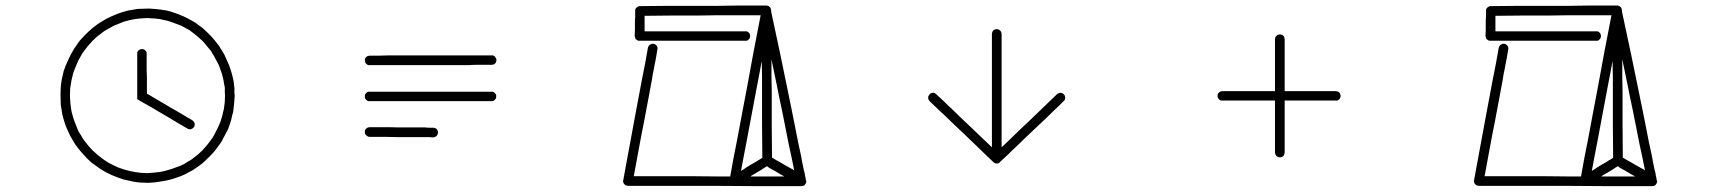

<svg xmlns="http://www.w3.org/2000/svg" viewBox="-20 -838 6040 677"><path d="M807.6 -501Q806.6 -487.3 805.7 -474.6Q804.7 -461.9 802.7 -448.2Q801.8 -439.5 798.8 -431.6Q796.9 -422.9 794.9 -414.1Q791 -403.3 789.1 -396.5Q786.1 -388.7 784.2 -382.8Q782.2 -378.9 780.3 -375Q778.3 -371.1 776.4 -368.2Q772.5 -359.4 767.6 -351.6Q763.7 -342.8 758.8 -335Q752.9 -327.1 748 -320.3Q742.2 -312.5 736.3 -304.7Q722.7 -289.1 708 -275.4Q693.4 -260.7 675.8 -249Q668 -243.2 660.2 -238.3Q652.3 -234.4 643.6 -229.5Q636.7 -225.6 630.9 -222.7Q625 -219.7 617.2 -216.8Q604.5 -211.9 591.8 -208Q579.1 -204.1 565.4 -201.2Q556.6 -199.2 547.9 -198.2Q538.1 -196.3 529.3 -195.3Q522.5 -194.3 516.6 -194.3Q509.8 -193.4 500 -193.4Q487.3 -193.4 475.6 -194.3Q462.9 -195.3 451.2 -197.3Q442.4 -199.2 433.6 -201.2Q424.8 -203.1 416 -205.1Q394.5 -211.9 374 -220.7Q353.5 -229.5 334 -242.2Q326.2 -247.1 319.3 -252.9Q311.5 -257.8 303.7 -263.7Q288.1 -277.3 274.4 -293Q260.7 -307.6 248 -325.2Q242.2 -333 238.3 -340.8Q233.4 -348.6 228.5 -357.4Q219.7 -375 211.9 -393.6Q205.1 -413.1 200.2 -432.6Q198.2 -441.4 197.3 -450.2Q195.3 -459 194.3 -467.8Q193.4 -484.4 193.4 -501Q193.4 -504.9 193.4 -508.8Q193.4 -529.3 196.3 -549.8Q198.2 -558.6 200.2 -568.4Q202.1 -577.1 204.1 -585.9Q210.9 -607.4 220.7 -627Q229.5 -647.5 241.2 -666Q246.1 -673.8 252 -681.6Q256.8 -689.5 262.7 -696.3Q277.3 -712.9 292 -726.6Q306.6 -740.2 324.2 -752.9Q332 -757.8 339.8 -762.7Q347.7 -767.6 356.4 -772.5Q374 -781.2 393.6 -789.1Q412.1 -795.9 431.6 -800.8Q440.4 -802.7 449.2 -803.7Q458 -805.7 466.8 -806.6Q482.4 -807.6 499 -807.6Q503.9 -807.6 508.8 -807.6Q529.3 -806.6 549.8 -803.7Q559.6 -802.7 568.4 -800.8Q577.1 -797.9 585.9 -795.9Q607.4 -789.1 627 -780.3Q646.5 -771.5 666 -759.8Q673.8 -754.9 680.7 -749Q688.5 -744.1 696.3 -737.3Q711.9 -723.6 725.6 -709Q739.3 -693.4 752 -676.8Q756.8 -668.9 761.7 -661.1Q766.6 -653.3 771.5 -644.5Q780.3 -626 788.1 -607.4Q794.9 -588.9 799.8 -569.3Q801.8 -560.5 803.7 -551.8Q804.7 -543 805.7 -534.2Q805.7 -531.2 806.6 -528.3Q806.6 -524.4 806.6 -521.5Q806.6 -513.7 806.6 -509.8Q806.6 -505.9 807.6 -501ZM627.9 -258.8Q634.8 -262.7 641.6 -267.6Q649.4 -271.5 656.2 -276.4Q668.9 -286.1 678.7 -293.9Q687.5 -301.8 693.4 -307.6Q702.1 -317.4 702.1 -317.4Q702.1 -317.4 710 -326.2Q714.8 -333 719.7 -338.9Q724.6 -345.7 729.5 -352.5Q736.3 -363.3 741.2 -374Q747.1 -384.8 752 -396.5Q755.9 -404.3 757.8 -410.2Q759.8 -415 761.7 -422.9Q764.6 -430.7 765.6 -438.5Q767.6 -446.3 769.5 -454.1Q771.5 -465.8 772.5 -477.5Q773.4 -489.3 773.4 -501Q773.4 -501 773.4 -501Q773.4 -501 773.4 -501Q772.5 -517.6 772.5 -517.6Q773.4 -517.6 772.5 -530.3Q771.5 -538.1 769.5 -545.9Q768.6 -553.7 766.6 -561.5Q762.7 -580.1 757.8 -590.8Q753.9 -601.6 752.9 -605.5Q747.1 -617.2 747.1 -617.2Q747.1 -617.2 741.2 -627.9Q737.3 -635.7 733.4 -642.6Q728.5 -649.4 724.6 -657.2Q714.8 -669.9 707 -678.7Q699.2 -688.5 693.4 -694.3Q683.6 -703.1 683.6 -703.1Q683.6 -703.1 674.8 -710.9Q668 -716.8 661.1 -721.7Q655.3 -726.6 648.4 -731.4Q637.7 -737.3 627 -743.2Q616.2 -749 604.5 -752.9Q604.5 -752.9 604.5 -752.9Q604.5 -752.9 604.5 -752.9Q588.9 -758.8 588.9 -758.8Q588.9 -758.8 577.1 -762.7Q569.3 -765.6 561.5 -766.6Q553.7 -768.6 544.9 -770.5Q525.4 -773.4 513.7 -773.4Q501 -774.4 500 -774.4Q483.4 -773.4 483.4 -773.4Q483.4 -773.4 470.7 -772.5Q462.9 -771.5 455.1 -770.5Q447.3 -769.5 439.5 -767.6Q428.7 -764.6 417 -761.7Q406.2 -757.8 395.5 -752.9Q395.5 -752.9 395.5 -752.9Q395.5 -752.9 395.5 -752.9Q382.8 -748 382.8 -748Q382.8 -748 372.1 -742.2Q365.2 -738.3 358.4 -734.4Q350.6 -730.5 343.8 -725.6Q331.1 -715.8 321.3 -708Q312.5 -700.2 306.6 -694.3Q297.9 -684.6 297.9 -684.6Q297.9 -684.6 290 -675.8Q284.2 -668.9 279.3 -662.1Q274.4 -655.3 269.5 -648.4Q261.7 -634.8 255.9 -624Q251 -613.3 248 -605.5Q241.2 -588.9 241.2 -588.9Q241.2 -588.9 237.3 -577.1Q235.4 -568.4 233.4 -560.5Q231.4 -553.7 230.5 -544.9Q229.5 -538.1 227.5 -527.3Q226.6 -515.6 226.6 -501Q227.5 -484.4 227.5 -484.4Q227.5 -484.4 228.5 -471.7Q229.5 -463.9 230.5 -456.1Q231.4 -448.2 233.4 -440.4Q238.3 -421.9 242.2 -411.1Q246.1 -400.4 248 -396.5Q252.9 -383.8 252.9 -383.8Q252.9 -383.8 257.8 -373Q262.7 -366.2 266.6 -359.4Q270.5 -351.6 275.4 -344.7Q285.2 -332 293 -322.3Q300.8 -313.5 306.6 -307.6Q316.4 -298.8 316.4 -298.8Q316.4 -298.8 325.2 -291Q332 -285.2 338.9 -280.3Q345.7 -275.4 352.5 -270.5Q366.2 -261.7 377 -256.8Q387.7 -252 395.5 -248Q412.1 -242.2 412.1 -242.2Q412.1 -242.2 424.8 -238.3Q432.6 -236.3 440.4 -234.4Q448.2 -232.4 456.1 -231.4Q466.8 -229.5 477.5 -228.5Q488.3 -227.5 500 -227.5Q512.7 -228.5 512.7 -228.5Q512.7 -228.5 525.4 -229.5Q533.2 -230.5 542 -231.4Q549.8 -232.4 557.6 -234.4Q573.2 -238.3 587.9 -243.2Q602.5 -248 617.2 -253.9Q620.1 -254.9 622.1 -256.8Q625 -257.8 627.9 -258.8ZM498 -507.8Q505.9 -503.9 513.7 -499Q520.5 -494.1 528.3 -490.2Q542 -482.4 554.7 -474.6Q568.4 -466.8 581.1 -459Q600.6 -447.3 620.1 -436.5Q638.7 -424.8 658.2 -414.1Q660.2 -412.1 662.1 -410.2Q664.1 -408.2 665 -406.2Q666 -403.3 667 -400.4Q667 -398.4 666 -395.5Q666 -392.6 664.1 -390.6Q663.1 -388.7 661.1 -386.7Q659.2 -384.8 656.2 -383.8Q654.3 -382.8 651.4 -381.8Q648.4 -381.8 645.5 -382.8Q643.6 -382.8 640.6 -384.8Q634.8 -387.7 628.9 -391.6Q623 -395.5 617.2 -398.4Q603.5 -406.2 590.8 -414.1Q577.1 -421.9 564.5 -429.7Q550.8 -437.5 538.1 -445.3Q524.4 -453.1 511.7 -460.9Q500 -467.8 487.3 -474.6Q475.6 -481.4 463.9 -488.3Q463.9 -491.2 463.9 -493.2Q463.9 -496.1 463.9 -498Q463.9 -515.6 463.9 -532.2Q463.9 -549.8 463.9 -566.4Q463.9 -578.1 463.9 -589.8Q463.9 -601.6 463.9 -613.3Q463.9 -622.1 463.9 -630.9Q463.9 -639.6 463.9 -648.4Q463.9 -651.4 463.9 -653.3Q464.8 -656.2 466.8 -658.2Q467.8 -660.2 470.7 -662.1Q472.7 -664.1 475.6 -664.1Q477.5 -665 480.5 -665Q483.4 -665 485.4 -664.1Q488.3 -664.1 490.2 -662.1Q492.2 -660.2 494.1 -658.2Q496.1 -656.2 497.1 -653.3Q497.1 -651.4 497.1 -648.4Q497.1 -643.6 497.1 -638.7Q497.1 -633.8 497.1 -628.9Q497.1 -625 497.1 -621.1Q497.1 -617.2 497.1 -613.3Q497.1 -601.6 497.1 -589.8Q498 -578.1 498 -566.4Q498 -554.7 498 -543Q498 -531.2 498 -519.5Q498 -516.6 498 -513.7Q498 -510.7 498 -507.8Z M1712.9 -642.6Q1715.8 -642.6 1718.8 -642.6Q1720.7 -641.6 1723.6 -639.6Q1725.6 -638.7 1726.6 -635.7Q1728.5 -633.8 1729.5 -630.9Q1730.5 -628.9 1730.5 -626Q1730.5 -623 1729.5 -621.1Q1728.5 -618.2 1727.5 -616.2Q1725.6 -614.3 1723.6 -612.3Q1721.7 -610.4 1718.8 -610.4Q1715.8 -609.4 1713.9 -609.4Q1699.2 -609.4 1685.5 -609.4Q1671.9 -609.4 1658.2 -609.4Q1646.5 -609.4 1635.7 -608.4Q1624 -608.4 1613.3 -608.4Q1579.1 -608.4 1545.9 -608.4Q1512.7 -608.4 1478.5 -608.4Q1429.7 -608.4 1380.9 -608.4Q1332 -608.4 1283.2 -608.4Q1280.3 -608.4 1278.3 -608.4Q1275.4 -609.4 1273.4 -611.3Q1271.5 -613.3 1269.5 -615.2Q1267.6 -617.2 1267.6 -620.1Q1266.6 -622.1 1266.6 -625Q1266.6 -627.9 1266.6 -629.9Q1267.6 -632.8 1269.5 -634.8Q1271.5 -636.7 1273.4 -638.7Q1275.4 -640.6 1278.3 -640.6Q1280.3 -641.6 1283.2 -641.6Q1298.8 -641.6 1313.5 -641.6Q1329.1 -641.6 1344.7 -642.6Q1377.9 -642.6 1412.1 -642.6Q1445.3 -642.6 1478.5 -642.6Q1512.7 -642.6 1545.9 -642.6Q1579.1 -642.6 1613.3 -642.6Q1624 -642.6 1635.7 -642.6Q1646.5 -642.6 1657.2 -642.6Q1671.9 -642.6 1685.5 -642.6Q1699.2 -642.6 1712.9 -642.6ZM1712.9 -514.6Q1715.8 -514.6 1717.8 -514.6Q1720.7 -513.7 1722.7 -511.7Q1724.6 -510.7 1726.6 -507.8Q1728.5 -505.9 1729.5 -502.9Q1729.5 -501 1729.5 -498Q1729.5 -495.1 1729.5 -493.2Q1728.5 -490.2 1726.6 -488.3Q1724.6 -485.4 1722.7 -484.4Q1720.7 -482.4 1717.8 -481.4Q1715.8 -481.4 1712.9 -481.4Q1699.2 -481.4 1685.5 -481.4Q1670.9 -481.4 1657.2 -481.4Q1646.5 -481.4 1634.8 -481.4Q1624 -481.4 1612.3 -481.4Q1579.1 -481.4 1545.9 -481.4Q1511.7 -481.4 1478.5 -481.4Q1429.7 -481.4 1380.9 -481.4Q1332 -481.4 1283.2 -481.4Q1280.3 -481.4 1278.3 -481.4Q1275.4 -482.4 1273.4 -484.4Q1271.5 -485.4 1269.5 -488.3Q1267.6 -490.2 1266.6 -493.2Q1266.6 -495.1 1266.6 -498Q1266.6 -501 1266.6 -502.9Q1267.6 -505.9 1269.5 -507.8Q1271.5 -510.7 1273.4 -511.7Q1275.4 -513.7 1278.3 -514.6Q1280.3 -514.6 1283.2 -514.6Q1298.8 -514.6 1313.5 -514.6Q1329.1 -514.6 1344.7 -514.6Q1377.9 -514.6 1412.1 -514.6Q1445.3 -514.6 1478.5 -514.6Q1511.7 -514.6 1545.9 -514.6Q1579.1 -514.6 1612.3 -514.6Q1624 -514.6 1634.8 -514.6Q1646.5 -514.6 1657.2 -514.6Q1670.9 -514.6 1685.5 -514.6Q1699.2 -514.6 1712.9 -514.6ZM1507.8 -387.7Q1509.8 -387.7 1512.7 -386.7Q1515.6 -385.7 1517.6 -384.8Q1519.5 -382.8 1521.5 -380.9Q1522.5 -378.9 1523.4 -376Q1524.4 -374 1524.4 -371.1Q1524.4 -368.2 1523.4 -365.2Q1522.5 -363.3 1521.5 -361.3Q1519.5 -358.4 1517.6 -357.4Q1514.6 -355.5 1512.7 -354.5Q1509.8 -353.5 1506.8 -353.5Q1500 -354.5 1493.2 -354.5Q1485.4 -354.5 1478.5 -354.5Q1472.7 -354.5 1466.8 -354.5Q1460.9 -354.5 1455.1 -354.5Q1437.5 -354.5 1419.9 -354.5Q1402.3 -354.5 1384.8 -354.5Q1359.4 -355.5 1334 -355.5Q1308.6 -355.5 1283.2 -355.5Q1280.3 -355.5 1278.3 -356.4Q1275.4 -357.4 1273.4 -359.4Q1270.5 -360.4 1269.5 -363.3Q1267.6 -365.2 1266.6 -367.2Q1266.6 -370.1 1266.6 -373Q1266.6 -376 1266.6 -377.9Q1267.6 -380.9 1269.5 -382.8Q1271.5 -384.8 1273.4 -386.7Q1275.4 -387.7 1278.3 -388.7Q1280.3 -389.6 1283.2 -389.6Q1291 -389.6 1299.8 -389.6Q1307.6 -389.6 1315.4 -389.6Q1333 -389.6 1350.6 -389.6Q1368.2 -388.7 1385.7 -388.7Q1402.3 -388.7 1419.9 -388.7Q1437.5 -388.7 1455.1 -388.7Q1460.9 -388.7 1466.8 -388.7Q1472.7 -388.7 1478.5 -388.7Q1485.4 -387.7 1493.2 -387.7Q1500 -387.7 1507.8 -387.7Z M2780.3 -237.3Q2771.5 -281.2 2771.5 -281.2Q2771.5 -281.2 2760.7 -331.1Q2754.9 -361.3 2749 -390.6Q2743.2 -419.9 2737.3 -449.2Q2727.5 -494.1 2718.8 -539.1Q2710 -584 2700.2 -628.9Q2700.2 -599.6 2700.2 -570.3Q2700.2 -542 2701.2 -512.7Q2701.2 -455.1 2701.2 -397.5Q2701.2 -339.8 2702.1 -282.2Q2706.1 -280.3 2709 -278.3Q2712.9 -275.4 2716.8 -273.4Q2726.6 -268.6 2736.3 -262.7Q2745.1 -256.8 2754.9 -252Q2758.8 -250 2761.7 -248Q2764.6 -246.1 2768.6 -244.1Q2771.5 -242.2 2774.4 -241.2Q2777.3 -239.3 2780.3 -237.3ZM2684.6 -252Q2679.7 -249 2674.8 -246.1Q2670.9 -243.2 2666 -240.2Q2657.2 -235.4 2648.4 -229.5Q2638.7 -223.6 2629.9 -218.8Q2628.9 -217.8 2627.9 -216.8Q2627 -216.8 2626 -215.8Q2655.3 -215.8 2685.5 -215.8Q2715.8 -215.8 2745.1 -215.8Q2742.2 -217.8 2742.2 -217.8Q2742.2 -217.8 2731.4 -223.6Q2721.7 -229.5 2711.9 -235.4Q2702.1 -240.2 2692.4 -246.1Q2690.4 -248 2688.5 -249Q2686.5 -250 2684.6 -252ZM2770.5 -456.1Q2776.4 -426.8 2782.2 -397.5Q2788.1 -367.2 2793.9 -337.9Q2804.7 -288.1 2805.7 -283.2Q2805.7 -279.3 2813.5 -242.2Q2815.4 -235.4 2817.4 -226.6Q2818.4 -217.8 2821.3 -207Q2821.3 -205.1 2821.3 -206.1Q2821.3 -206.1 2820.3 -206.1Q2821.3 -205.1 2821.3 -204.1Q2822.3 -202.1 2823.2 -199.2Q2823.2 -196.3 2822.3 -193.4Q2821.3 -191.4 2819.3 -188.5Q2818.4 -186.5 2816.4 -184.6Q2813.5 -183.6 2811.5 -182.6Q2808.6 -182.6 2805.7 -181.6Q2731.4 -181.6 2658.2 -181.6Q2584 -181.6 2510.7 -182.6Q2461.9 -182.6 2413.1 -182.6Q2364.3 -182.6 2316.4 -182.6Q2255.9 -182.6 2256.8 -182.6Q2257.8 -182.6 2194.3 -182.6Q2192.4 -182.6 2190.4 -183.6Q2188.5 -183.6 2186.5 -184.6Q2185.5 -185.5 2183.6 -186.5Q2182.6 -187.5 2180.7 -189.5Q2179.7 -190.4 2178.7 -192.4Q2177.7 -193.4 2177.7 -195.3Q2176.8 -198.2 2176.8 -200.2Q2176.8 -200.2 2176.8 -201.2Q2177.7 -203.1 2177.7 -203.1Q2187.5 -255.9 2197.3 -309.6Q2207 -362.3 2216.8 -415Q2223.6 -452.1 2230.5 -488.3Q2237.3 -524.4 2244.1 -560.5Q2250 -587.9 2254.9 -615.2Q2259.8 -642.6 2264.6 -669.9Q2265.6 -672.9 2266.6 -674.8Q2267.6 -676.8 2269.5 -678.7Q2271.5 -680.7 2274.4 -681.6Q2276.4 -683.6 2279.3 -683.6Q2282.2 -683.6 2285.2 -683.6Q2287.1 -682.6 2290 -681.6Q2292 -680.7 2293.9 -678.7Q2295.9 -676.8 2296.9 -673.8Q2297.9 -671.9 2298.8 -668.9Q2298.8 -666 2297.9 -663.1Q2295.9 -648.4 2293 -633.8Q2290 -618.2 2287.1 -603.5Q2285.2 -590.8 2282.2 -579.1Q2280.3 -566.4 2278.3 -554.7Q2271.5 -518.6 2264.6 -481.4Q2257.8 -445.3 2251 -409.2Q2241.2 -361.3 2232.4 -312.5Q2223.6 -264.6 2214.8 -216.8Q2240.2 -216.8 2265.6 -216.8Q2291 -216.8 2316.4 -216.8Q2364.3 -216.8 2413.1 -216.8Q2461.9 -215.8 2510.7 -215.8Q2521.5 -215.8 2532.2 -215.8Q2543 -215.8 2554.7 -215.8Q2560.5 -248 2566.4 -280.3Q2572.3 -312.5 2579.1 -344.7Q2587.9 -391.6 2596.7 -438.5Q2605.5 -484.4 2614.3 -531.2Q2626 -594.7 2637.7 -658.2Q2650.4 -721.7 2662.1 -784.2Q2640.6 -784.2 2620.1 -784.2Q2598.6 -784.2 2578.1 -784.2Q2543 -784.2 2508.8 -784.2Q2473.6 -783.2 2439.5 -783.2Q2392.6 -783.2 2346.7 -783.2Q2299.8 -783.2 2252.9 -782.2Q2252.9 -782.2 2252.9 -781.2Q2252.9 -779.3 2252.9 -778.3Q2252.9 -771.5 2252.9 -764.6Q2252.9 -757.8 2252.9 -751Q2252.9 -745.1 2252.9 -739.3Q2252.9 -733.4 2252.9 -727.5Q2269.5 -727.5 2287.1 -727.5Q2304.7 -727.5 2322.3 -727.5Q2351.6 -727.5 2380.9 -727.5Q2409.2 -727.5 2438.5 -727.5Q2481.4 -727.5 2523.4 -727.5Q2565.4 -727.5 2608.4 -727.5Q2610.4 -727.5 2613.3 -727.5Q2616.2 -726.6 2618.2 -724.6Q2620.1 -723.6 2622.1 -720.7Q2624 -718.8 2624 -715.8Q2625 -713.9 2625 -710.9Q2625 -708 2624 -706.1Q2624 -703.1 2622.1 -701.2Q2620.1 -699.2 2618.2 -697.3Q2616.2 -695.3 2613.3 -694.3Q2610.4 -694.3 2608.4 -694.3Q2594.7 -694.3 2582 -694.3Q2568.4 -694.3 2554.7 -694.3Q2525.4 -694.3 2497.1 -694.3Q2467.8 -694.3 2438.5 -694.3Q2409.2 -694.3 2380.9 -694.3Q2351.6 -694.3 2322.3 -694.3Q2280.3 -694.3 2281.2 -694.3Q2281.2 -694.3 2235.4 -694.3Q2233.4 -694.3 2231.4 -694.3Q2230.5 -694.3 2228.5 -695.3Q2227.5 -696.3 2225.6 -697.3Q2224.6 -698.2 2222.7 -699.2Q2221.7 -700.2 2220.7 -701.2Q2219.7 -703.1 2219.7 -705.1Q2218.8 -707 2218.8 -709Q2217.8 -710.9 2217.8 -710.9Q2218.8 -721.7 2218.8 -731.4Q2218.8 -741.2 2218.8 -752Q2218.8 -758.8 2218.8 -765.6Q2218.8 -772.5 2219.7 -779.3Q2219.7 -789.1 2219.7 -789.1Q2219.7 -789.1 2219.7 -799.8Q2219.7 -801.8 2219.7 -802.7Q2220.7 -804.7 2220.7 -806.6Q2221.7 -807.6 2222.7 -809.6Q2223.6 -810.5 2224.6 -811.5Q2225.6 -812.5 2227.5 -813.5Q2228.5 -814.5 2230.5 -815.4Q2232.4 -816.4 2234.4 -816.4Q2236.3 -816.4 2236.3 -816.4Q2287.1 -816.4 2337.9 -817.4Q2388.7 -817.4 2439.5 -817.4Q2473.6 -817.4 2508.8 -817.4Q2543 -818.4 2578.1 -818.4Q2627 -818.4 2627 -818.4Q2627 -818.4 2681.6 -818.4Q2682.6 -818.4 2682.6 -818.4Q2683.6 -818.4 2683.6 -818.4Q2683.6 -818.4 2682.6 -818.4Q2680.7 -818.4 2683.6 -818.4Q2687.5 -818.4 2685.5 -818.4Q2684.6 -818.4 2684.6 -818.4Q2685.5 -817.4 2687.5 -817.4Q2688.5 -817.4 2690.4 -816.4Q2691.4 -815.4 2692.4 -814.5Q2693.4 -813.5 2693.4 -813.5Q2693.4 -813.5 2693.4 -813.5Q2694.3 -813.5 2695.3 -812.5Q2697.3 -810.5 2696.3 -811.5Q2695.3 -811.5 2695.3 -811.5Q2696.3 -810.5 2696.3 -810.5Q2697.3 -808.6 2698.2 -806.6Q2698.2 -804.7 2698.2 -804.7Q2699.2 -803.7 2699.2 -803.7Q2698.2 -803.7 2698.2 -803.7Q2699.2 -800.8 2699.2 -800.8Q2699.2 -800.8 2699.2 -796.9Q2714.8 -723.6 2730.5 -650.4Q2745.1 -577.1 2760.7 -503.9Q2762.7 -492.2 2765.6 -479.5Q2767.6 -467.8 2770.5 -456.1ZM2668 -281.2Q2668 -338.9 2667 -397.5Q2667 -455.1 2667 -512.7Q2667 -540 2667 -567.4Q2666 -595.7 2666 -623Q2658.2 -581.1 2658.2 -581.1Q2658.2 -581.1 2647.5 -525.4Q2638.7 -478.5 2629.9 -431.6Q2621.1 -384.8 2612.3 -337.9Q2607.4 -312.5 2602.5 -287.1Q2597.7 -260.7 2592.8 -235.4Q2597.7 -238.3 2602.5 -241.2Q2607.4 -244.1 2612.3 -248Q2621.1 -252.9 2629.9 -258.8Q2639.6 -263.7 2648.4 -269.5Q2651.4 -271.5 2654.3 -273.4Q2657.2 -275.4 2660.2 -276.4Q2662.1 -278.3 2664.1 -279.3Q2666 -280.3 2668 -281.2Z M3505.9 -266.6Q3504.9 -265.6 3503.9 -264.6Q3502 -263.7 3501 -262.7Q3499 -262.7 3498 -261.7Q3496.1 -261.7 3494.1 -261.7Q3493.2 -261.7 3491.2 -261.7Q3489.3 -262.7 3488.3 -262.7Q3485.4 -263.7 3484.4 -265.6Q3482.4 -266.6 3482.4 -266.6Q3457 -291 3431.6 -315.4Q3406.2 -339.8 3380.9 -364.3Q3363.3 -380.9 3345.7 -397.5Q3328.1 -414.1 3310.5 -431.6Q3296.9 -443.4 3284.2 -456.1Q3271.5 -468.8 3257.8 -481.4Q3255.9 -483.4 3254.9 -485.4Q3253.9 -488.3 3252.9 -490.2Q3252.9 -492.2 3252.9 -494.1Q3252.9 -495.1 3252.9 -496.1Q3252.9 -499 3254.9 -501Q3255.9 -502.9 3257.8 -504.9Q3259.8 -507.8 3261.7 -508.8Q3263.7 -509.8 3266.6 -510.7Q3269.5 -510.7 3272.5 -510.7Q3274.4 -509.8 3277.3 -508.8Q3279.3 -507.8 3281.2 -505.9Q3289.1 -499 3295.9 -492.2Q3303.7 -485.4 3310.5 -478.5Q3316.4 -472.7 3322.3 -466.8Q3328.1 -460.9 3334 -456.1Q3351.6 -439.5 3369.1 -421.9Q3386.7 -405.3 3404.3 -388.7Q3426.8 -367.2 3449.2 -345.7Q3471.7 -324.2 3494.1 -302.7Q3504.9 -312.5 3514.6 -321.3Q3524.4 -331.1 3535.2 -340.8Q3552.7 -358.4 3570.3 -375Q3587.9 -391.6 3605.5 -408.2Q3630.9 -432.6 3656.2 -457Q3681.6 -481.4 3707 -505.9Q3709 -507.8 3711.9 -508.8Q3713.9 -509.8 3716.8 -510.7Q3719.7 -510.7 3721.7 -510.7Q3724.6 -509.8 3726.6 -508.8Q3729.5 -507.8 3731.4 -504.9Q3733.4 -502.9 3734.4 -501Q3735.4 -499 3735.4 -496.1Q3736.3 -495.1 3736.3 -494.1Q3736.3 -492.2 3735.4 -490.2Q3735.4 -488.3 3734.4 -485.4Q3732.4 -483.4 3730.5 -481.4Q3722.7 -473.6 3714.8 -465.8Q3707 -458 3698.2 -450.2Q3680.7 -433.6 3664.1 -417Q3646.5 -400.4 3628.9 -383.8Q3611.3 -367.2 3593.8 -350.6Q3576.2 -333 3558.6 -316.4Q3552.7 -310.5 3546.9 -305.7Q3541 -299.8 3535.2 -293.9Q3528.3 -287.1 3520.5 -280.3Q3513.7 -273.4 3505.9 -266.6ZM3477.5 -717.8Q3477.5 -720.7 3478.5 -723.6Q3479.5 -726.6 3480.5 -728.5Q3482.4 -730.5 3484.4 -732.4Q3486.3 -733.4 3489.3 -734.4Q3491.2 -735.4 3494.1 -735.4Q3497.1 -735.4 3500 -734.4Q3502 -733.4 3503.9 -732.4Q3506.8 -730.5 3507.8 -728.5Q3509.8 -726.6 3510.7 -723.6Q3511.7 -720.7 3511.7 -717.8Q3511.7 -704.1 3511.7 -689.5Q3511.7 -675.8 3511.7 -661.1Q3511.7 -650.4 3511.7 -638.7Q3511.7 -627 3511.7 -615.2Q3511.7 -581.1 3511.7 -546.9Q3511.7 -512.7 3511.7 -478.5Q3511.7 -428.7 3511.7 -378.9Q3511.7 -329.1 3511.7 -278.3Q3511.7 -276.4 3510.7 -273.4Q3509.8 -270.5 3507.8 -268.6Q3506.8 -266.6 3503.9 -264.6Q3502 -263.7 3500 -262.7Q3497.1 -261.7 3494.1 -261.7Q3491.2 -261.7 3489.3 -262.7Q3486.3 -263.7 3484.4 -264.6Q3482.4 -266.6 3480.5 -268.6Q3479.5 -270.5 3478.5 -273.4Q3477.5 -276.4 3477.5 -278.3Q3477.5 -294.9 3477.5 -310.5Q3477.5 -326.2 3477.5 -341.8Q3477.5 -376 3477.5 -410.2Q3477.5 -444.3 3477.5 -478.5Q3477.5 -512.7 3477.5 -546.9Q3477.5 -581.1 3477.5 -615.2Q3477.5 -627 3477.5 -638.7Q3477.5 -650.4 3477.5 -661.1Q3477.5 -675.8 3477.5 -689.5Q3477.5 -704.1 3477.5 -717.8Z M4509.8 -299.8Q4509.8 -297.9 4508.8 -294.9Q4507.8 -292 4506.8 -290Q4504.9 -288.1 4502.9 -286.1Q4501 -284.2 4498 -284.2Q4496.1 -283.2 4493.2 -283.2Q4490.2 -283.2 4487.3 -284.2Q4485.4 -284.2 4483.4 -286.1Q4480.5 -288.1 4479.5 -290Q4477.5 -292 4476.6 -294.9Q4475.6 -297.9 4475.6 -299.8Q4475.6 -312.5 4475.6 -326.2Q4475.6 -338.9 4475.6 -351.6Q4475.6 -362.3 4475.6 -373Q4475.6 -382.8 4475.6 -393.6Q4475.6 -424.8 4475.6 -456.1Q4475.6 -487.3 4475.6 -518.6Q4475.6 -563.5 4475.6 -609.4Q4475.6 -654.3 4475.6 -700.2Q4475.6 -702.1 4476.6 -705.1Q4477.5 -708 4479.5 -710Q4480.5 -711.9 4483.4 -713.9Q4485.4 -715.8 4487.3 -715.8Q4490.2 -716.8 4493.2 -716.8Q4496.1 -716.8 4498 -715.8Q4501 -715.8 4502.9 -713.9Q4504.9 -711.9 4506.8 -710Q4507.8 -708 4508.8 -705.1Q4509.8 -702.1 4509.8 -700.2Q4509.8 -685.5 4509.8 -671.9Q4509.8 -657.2 4509.8 -642.6Q4509.8 -611.3 4509.8 -580.1Q4509.8 -548.8 4509.8 -518.6Q4509.8 -487.3 4509.8 -456.1Q4509.8 -424.8 4509.8 -393.6Q4509.8 -382.8 4509.8 -373Q4509.8 -362.3 4509.8 -351.6Q4509.8 -338.9 4509.8 -326.2Q4509.8 -312.5 4509.8 -299.8ZM4290 -483.4Q4287.1 -483.4 4285.2 -483.4Q4282.2 -484.4 4280.3 -486.3Q4278.3 -487.3 4276.4 -490.2Q4274.4 -492.2 4273.4 -495.1Q4273.4 -497.1 4273.4 -500Q4273.4 -502.9 4273.4 -504.9Q4274.4 -507.8 4276.4 -509.8Q4278.3 -511.7 4280.3 -513.7Q4282.2 -515.6 4285.2 -515.6Q4287.1 -516.6 4290 -516.6Q4302.7 -516.6 4315.4 -516.6Q4329.1 -516.6 4341.8 -516.6Q4352.5 -516.6 4362.3 -516.6Q4373 -516.6 4383.8 -516.6Q4414.1 -516.6 4445.3 -516.6Q4476.6 -516.6 4507.8 -516.6Q4553.7 -516.6 4598.6 -516.6Q4644.5 -516.6 4690.4 -516.6Q4692.4 -516.6 4695.3 -515.6Q4698.2 -515.6 4700.2 -513.7Q4702.1 -511.7 4704.1 -509.8Q4705.1 -507.8 4706.1 -504.9Q4707 -502.9 4707 -500Q4707 -497.1 4706.1 -495.1Q4705.1 -492.2 4704.1 -490.2Q4702.1 -487.3 4700.2 -486.3Q4698.2 -484.4 4695.3 -483.4Q4692.4 -483.4 4690.4 -483.4Q4675.8 -483.4 4661.1 -483.4Q4647.5 -483.4 4632.8 -483.4Q4601.6 -483.4 4570.3 -483.4Q4539.1 -483.4 4507.8 -483.4Q4476.6 -483.4 4445.3 -483.4Q4414.1 -483.4 4383.8 -483.4Q4373 -483.4 4362.3 -483.4Q4352.5 -483.4 4341.8 -483.4Q4329.1 -483.4 4315.4 -483.4Q4302.7 -483.4 4290 -483.4Z M5780.3 -237.3Q5771.5 -281.2 5771.5 -281.2Q5771.5 -281.2 5760.7 -331.1Q5754.9 -361.3 5749 -390.6Q5743.2 -419.9 5737.3 -449.2Q5727.5 -494.1 5718.8 -539.1Q5710 -584 5700.2 -628.9Q5700.2 -599.6 5700.2 -570.3Q5700.2 -542 5701.2 -512.7Q5701.2 -455.1 5701.2 -397.5Q5701.2 -339.8 5702.1 -282.2Q5706.1 -280.3 5709 -278.3Q5712.9 -275.4 5716.8 -273.4Q5726.6 -268.6 5736.3 -262.7Q5745.1 -256.8 5754.9 -252Q5758.8 -250 5761.7 -248Q5764.6 -246.1 5768.6 -244.1Q5771.5 -242.2 5774.4 -241.2Q5777.3 -239.3 5780.3 -237.3ZM5684.6 -252Q5679.7 -249 5674.8 -246.1Q5670.9 -243.2 5666 -240.2Q5657.2 -235.4 5648.4 -229.5Q5638.7 -223.6 5629.9 -218.8Q5628.9 -217.8 5627.9 -216.8Q5627 -216.8 5626 -215.8Q5655.3 -215.8 5685.5 -215.8Q5715.8 -215.8 5745.1 -215.8Q5742.2 -217.8 5742.2 -217.8Q5742.2 -217.8 5731.4 -223.6Q5721.7 -229.5 5711.9 -235.4Q5702.1 -240.2 5692.4 -246.1Q5690.4 -248 5688.5 -249Q5686.5 -250 5684.6 -252ZM5770.5 -456.1Q5776.4 -426.8 5782.2 -397.5Q5788.1 -367.2 5793.9 -337.9Q5804.7 -288.1 5805.7 -283.2Q5805.7 -279.3 5813.5 -242.2Q5815.4 -235.4 5817.4 -226.6Q5818.4 -217.8 5821.3 -207Q5821.3 -205.1 5821.3 -206.1Q5821.3 -206.1 5820.3 -206.1Q5821.3 -205.1 5821.3 -204.1Q5822.3 -202.1 5823.2 -199.2Q5823.2 -196.3 5822.3 -193.4Q5821.3 -191.4 5819.3 -188.5Q5818.4 -186.5 5816.4 -184.6Q5813.5 -183.6 5811.5 -182.6Q5808.6 -182.6 5805.7 -181.6Q5731.4 -181.6 5658.2 -181.6Q5584 -181.6 5510.7 -182.6Q5461.9 -182.6 5413.1 -182.6Q5364.3 -182.6 5316.4 -182.6Q5255.9 -182.6 5256.8 -182.6Q5257.8 -182.6 5194.3 -182.6Q5192.4 -182.6 5190.4 -183.6Q5188.5 -183.6 5186.5 -184.6Q5185.5 -185.5 5183.6 -186.5Q5182.6 -187.5 5180.7 -189.5Q5179.7 -190.4 5178.7 -192.4Q5177.7 -193.4 5177.7 -195.3Q5176.8 -198.2 5176.8 -200.2Q5176.8 -200.2 5176.8 -201.2Q5177.7 -203.1 5177.7 -203.1Q5187.5 -255.9 5197.3 -309.6Q5207 -362.3 5216.8 -415Q5223.6 -452.1 5230.5 -488.3Q5237.3 -524.4 5244.1 -560.5Q5250 -587.9 5254.9 -615.2Q5259.8 -642.6 5264.6 -669.9Q5265.6 -672.9 5266.6 -674.8Q5267.6 -676.8 5269.5 -678.7Q5271.5 -680.7 5274.4 -681.6Q5276.4 -683.6 5279.3 -683.6Q5282.2 -683.6 5285.2 -683.6Q5287.1 -682.6 5290 -681.6Q5292 -680.7 5293.9 -678.7Q5295.9 -676.8 5296.9 -673.8Q5297.9 -671.9 5298.8 -668.9Q5298.8 -666 5297.9 -663.1Q5295.9 -648.4 5293 -633.8Q5290 -618.2 5287.1 -603.5Q5285.2 -590.8 5282.2 -579.1Q5280.3 -566.4 5278.3 -554.7Q5271.5 -518.6 5264.6 -481.4Q5257.8 -445.3 5251 -409.2Q5241.2 -361.3 5232.4 -312.5Q5223.6 -264.6 5214.8 -216.8Q5240.2 -216.8 5265.6 -216.8Q5291 -216.8 5316.4 -216.8Q5364.3 -216.8 5413.1 -216.8Q5461.9 -215.8 5510.7 -215.8Q5521.5 -215.8 5532.2 -215.8Q5543 -215.8 5554.7 -215.8Q5560.5 -248 5566.4 -280.3Q5572.3 -312.5 5579.1 -344.7Q5587.9 -391.6 5596.7 -438.5Q5605.5 -484.4 5614.3 -531.2Q5626 -594.7 5637.7 -658.2Q5650.4 -721.7 5662.1 -784.2Q5640.6 -784.2 5620.1 -784.2Q5598.6 -784.2 5578.1 -784.2Q5543 -784.2 5508.8 -784.2Q5473.6 -783.2 5439.5 -783.2Q5392.6 -783.2 5346.7 -783.2Q5299.8 -783.2 5252.9 -782.2Q5252.9 -782.2 5252.9 -781.2Q5252.9 -779.3 5252.9 -778.3Q5252.9 -771.5 5252.9 -764.6Q5252.9 -757.8 5252.9 -751Q5252.9 -745.1 5252.9 -739.3Q5252.9 -733.4 5252.9 -727.5Q5269.5 -727.5 5287.1 -727.5Q5304.7 -727.5 5322.3 -727.5Q5351.6 -727.5 5380.9 -727.5Q5409.2 -727.5 5438.5 -727.5Q5481.4 -727.5 5523.4 -727.5Q5565.4 -727.5 5608.4 -727.5Q5610.4 -727.5 5613.3 -727.5Q5616.2 -726.6 5618.2 -724.6Q5620.1 -723.6 5622.1 -720.7Q5624 -718.8 5624 -715.8Q5625 -713.9 5625 -710.9Q5625 -708 5624 -706.1Q5624 -703.1 5622.1 -701.2Q5620.1 -699.2 5618.2 -697.3Q5616.2 -695.3 5613.3 -694.3Q5610.4 -694.3 5608.4 -694.3Q5594.7 -694.3 5582 -694.3Q5568.4 -694.3 5554.7 -694.3Q5525.4 -694.3 5497.1 -694.3Q5467.8 -694.3 5438.5 -694.3Q5409.2 -694.3 5380.9 -694.3Q5351.6 -694.3 5322.3 -694.3Q5280.3 -694.3 5281.2 -694.3Q5281.2 -694.3 5235.4 -694.3Q5233.4 -694.3 5231.4 -694.3Q5230.5 -694.3 5228.5 -695.3Q5227.5 -696.3 5225.6 -697.3Q5224.6 -698.2 5222.7 -699.2Q5221.7 -700.2 5220.7 -701.2Q5219.7 -703.1 5219.7 -705.1Q5218.8 -707 5218.8 -709Q5217.8 -710.9 5217.8 -710.9Q5218.8 -721.7 5218.8 -731.4Q5218.8 -741.2 5218.8 -752Q5218.8 -758.8 5218.8 -765.6Q5218.8 -772.5 5219.7 -779.3Q5219.7 -789.1 5219.7 -789.1Q5219.7 -789.1 5219.7 -799.8Q5219.7 -801.8 5219.7 -802.7Q5220.7 -804.7 5220.7 -806.6Q5221.7 -807.6 5222.7 -809.6Q5223.6 -810.5 5224.6 -811.5Q5225.6 -812.5 5227.5 -813.5Q5228.5 -814.5 5230.5 -815.4Q5232.4 -816.4 5234.4 -816.4Q5236.3 -816.4 5236.3 -816.4Q5287.1 -816.4 5337.9 -817.4Q5388.7 -817.4 5439.5 -817.4Q5473.6 -817.4 5508.8 -817.4Q5543 -818.4 5578.1 -818.4Q5627 -818.4 5627 -818.4Q5627 -818.4 5681.6 -818.4Q5682.6 -818.4 5682.6 -818.4Q5683.6 -818.4 5683.6 -818.4Q5683.6 -818.4 5682.6 -818.4Q5680.7 -818.4 5683.6 -818.4Q5687.5 -818.4 5685.5 -818.4Q5684.6 -818.4 5684.6 -818.4Q5685.5 -817.4 5687.5 -817.4Q5688.5 -817.4 5690.4 -816.4Q5691.4 -815.4 5692.4 -814.5Q5693.4 -813.5 5693.4 -813.5Q5693.4 -813.5 5693.4 -813.5Q5694.3 -813.5 5695.3 -812.5Q5697.3 -810.5 5696.3 -811.5Q5695.3 -811.5 5695.3 -811.5Q5696.3 -810.5 5696.3 -810.5Q5697.3 -808.6 5698.2 -806.6Q5698.2 -804.7 5698.2 -804.7Q5699.2 -803.7 5699.2 -803.7Q5698.2 -803.7 5698.2 -803.7Q5699.2 -800.8 5699.2 -800.8Q5699.2 -800.8 5699.2 -796.9Q5714.8 -723.6 5730.5 -650.4Q5745.1 -577.1 5760.7 -503.9Q5762.7 -492.2 5765.6 -479.5Q5767.6 -467.8 5770.5 -456.1ZM5668 -281.2Q5668 -338.9 5667 -397.5Q5667 -455.1 5667 -512.7Q5667 -540 5667 -567.4Q5666 -595.7 5666 -623Q5658.2 -581.1 5658.2 -581.1Q5658.2 -581.1 5647.5 -525.4Q5638.7 -478.5 5629.9 -431.6Q5621.1 -384.8 5612.3 -337.9Q5607.4 -312.5 5602.5 -287.1Q5597.7 -260.7 5592.8 -235.4Q5597.7 -238.3 5602.5 -241.2Q5607.4 -244.1 5612.3 -248Q5621.1 -252.9 5629.9 -258.8Q5639.6 -263.7 5648.4 -269.5Q5651.4 -271.5 5654.3 -273.4Q5657.2 -275.4 5660.2 -276.4Q5662.1 -278.3 5664.1 -279.3Q5666 -280.3 5668 -281.2Z"/></svg>

Font: LetsEatIcons
Style: Regular
Weight: 400
Designer: Swedish Technologies
Foundry: Swedish Technologies
Version: Version 1.26.0